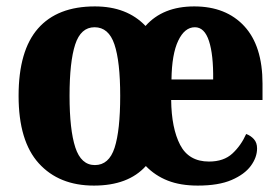

<svg xmlns="http://www.w3.org/2000/svg" viewBox="-20 -569 874 599"><path d="M273 10Q164 10 101 -59.5Q38 -129 38 -270Q38 -411 98.5 -480Q159 -549 276 -549Q376 -549 434 -488Q488 -549 586 -549Q685 -549 742 -487.5Q799 -426 799 -308V-257H514Q515 -169 542 -117Q569 -65 632 -65Q678 -65 705 -90Q732 -115 748 -151Q762 -146 772 -135Q782 -124 782 -106Q782 -78 762.5 -51.5Q743 -25 702.5 -7.5Q662 10 597 10Q543 10 503.5 -5.5Q464 -21 435 -51Q380 10 273 10ZM645 -321Q646 -398 632 -441Q618 -484 588 -484Q556 -484 536 -442Q516 -400 515 -321ZM276 -54Q320 -54 337.5 -108Q355 -162 355 -270Q355 -377 337 -430.5Q319 -484 275 -484Q232 -484 214.5 -430Q197 -376 197 -270Q197 -164 215 -109Q233 -54 276 -54Z"/></svg>

Font: Noto Serif Tamil Condensed ExtraBold
Style: Italic
Weight: 800
Width: 3
Italic angle: -12°
Designer: Indian Type Foundry, Tom Grace, and the Monotype Design Team
Foundry: Monotype Imaging Inc.
Version: Version 2.003; ttfautohint (v1.8.4.7-5d5b)